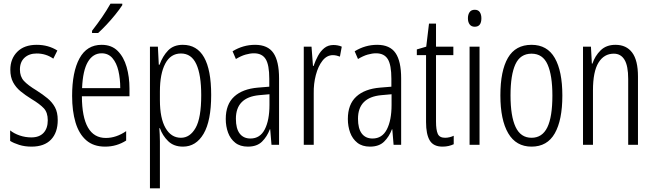

<svg xmlns="http://www.w3.org/2000/svg" viewBox="-20 -851 3545 1041"><path d="M293 -200Q293 -132 256.5 -94Q220 -56 151 -56Q114 -56 84 -65.5Q54 -75 35 -87V-144Q56 -127 86.5 -116.5Q117 -106 150 -106Q193 -106 216 -130.5Q239 -155 239 -199Q239 -241 217.5 -264Q196 -287 151 -314Q117 -335 91.5 -356Q66 -377 51 -405Q36 -433 36 -473Q36 -532 73.5 -570Q111 -608 179 -608Q242 -608 291 -577L269 -533Q229 -561 179 -561Q138 -561 113 -538Q88 -515 88 -474Q88 -436 109.5 -412.5Q131 -389 179 -360Q212 -339 237.5 -318Q263 -297 278 -269.5Q293 -242 293 -200Z M531 -608Q585 -608 618 -575Q651 -542 666.5 -488Q682 -434 682 -371V-329H424Q425 -103 554 -103Q610 -103 664 -140V-89Q639 -73 610.5 -64.5Q582 -56 550 -56Q487 -56 447.5 -90.5Q408 -125 389.5 -187Q371 -249 371 -331Q371 -461 411 -534.5Q451 -608 531 -608ZM531 -562Q484 -562 456.5 -515.5Q429 -469 425 -373H632Q632 -424 622 -467Q612 -510 589.5 -536Q567 -562 531 -562ZM643 -823Q628 -800 605 -771.5Q582 -743 557 -716.5Q532 -690 512 -672H479V-684Q510 -724 534 -759Q558 -794 579 -831H643Z M971 -608Q1125 -608 1125 -336Q1125 -196 1084 -126Q1043 -56 972 -56Q922 -56 891.5 -86Q861 -116 847 -156H844Q845 -141 846 -122.5Q847 -104 847 -85V170H793V-598H836L841 -500H845Q862 -547 891.5 -577.5Q921 -608 971 -608ZM961 -561Q905 -561 876 -506Q847 -451 847 -355V-308Q847 -210 877.5 -157Q908 -104 961 -104Q1010 -104 1040.5 -157.5Q1071 -211 1071 -335Q1071 -445 1044.5 -503Q1018 -561 961 -561Z M1363 -608Q1432 -608 1462.5 -563.5Q1493 -519 1493 -426V-66H1452L1445 -150H1443Q1428 -110 1400.5 -83Q1373 -56 1324 -56Q1282 -56 1255.5 -77Q1229 -98 1216.5 -132Q1204 -166 1204 -206Q1204 -285 1249.5 -327Q1295 -369 1379 -376L1440 -381V-424Q1440 -499 1420.5 -530.5Q1401 -562 1357 -562Q1336 -562 1311.5 -555Q1287 -548 1259 -531L1241 -573Q1298 -608 1363 -608ZM1385 -335Q1259 -323 1259 -207Q1259 -154 1279.5 -127Q1300 -100 1338 -100Q1390 -100 1415.5 -149.5Q1441 -199 1441 -282V-340Z M1788 -607Q1798 -607 1810 -605Q1822 -603 1833 -598L1823 -544Q1816 -547 1805.5 -549.5Q1795 -552 1785 -552Q1752 -552 1728.5 -522Q1705 -492 1692.5 -444.5Q1680 -397 1681 -345V-66H1627V-598H1669L1677 -493H1680Q1690 -522 1704 -548Q1718 -574 1738.5 -590.5Q1759 -607 1788 -607Z M2025 -608Q2094 -608 2124.5 -563.5Q2155 -519 2155 -426V-66H2114L2107 -150H2105Q2090 -110 2062.5 -83Q2035 -56 1986 -56Q1944 -56 1917.5 -77Q1891 -98 1878.5 -132Q1866 -166 1866 -206Q1866 -285 1911.5 -327Q1957 -369 2041 -376L2102 -381V-424Q2102 -499 2082.5 -530.5Q2063 -562 2019 -562Q1998 -562 1973.5 -555Q1949 -548 1921 -531L1903 -573Q1960 -608 2025 -608ZM2047 -335Q1921 -323 1921 -207Q1921 -154 1941.5 -127Q1962 -100 2000 -100Q2052 -100 2077.5 -149.5Q2103 -199 2103 -282V-340Z M2393 -104Q2405 -104 2417.5 -107Q2430 -110 2440 -115V-69Q2427 -63 2412 -59.5Q2397 -56 2379 -56Q2330 -56 2310 -89.5Q2290 -123 2290 -189V-552H2240V-583L2291 -598L2306 -723H2344V-598H2438V-552H2344V-192Q2344 -147 2353.5 -125.5Q2363 -104 2393 -104Z M2554 -798Q2573 -798 2581.5 -785Q2590 -772 2590 -752Q2590 -706 2554 -706Q2536 -706 2526.5 -718.5Q2517 -731 2517 -752Q2517 -772 2526 -785Q2535 -798 2554 -798ZM2580 -598V-66H2526V-598Z M3029 -333Q3029 -200 2988 -128Q2947 -56 2862 -56Q2778 -56 2735.5 -128.5Q2693 -201 2693 -334Q2693 -467 2734 -537.5Q2775 -608 2862 -608Q2947 -608 2988 -536.5Q3029 -465 3029 -333ZM2748 -334Q2748 -221 2775.5 -162.5Q2803 -104 2862 -104Q2920 -104 2947.5 -160.5Q2975 -217 2975 -333Q2975 -442 2949 -501Q2923 -560 2862 -560Q2801 -560 2774.5 -502.5Q2748 -445 2748 -334Z M3317 -608Q3376 -608 3407.5 -566Q3439 -524 3439 -436V-66H3386V-423Q3386 -494 3366 -527Q3346 -560 3308 -560Q3255 -560 3225 -511.5Q3195 -463 3195 -361V-66H3141V-598H3184L3189 -506H3192Q3206 -548 3236.5 -578Q3267 -608 3317 -608Z"/></svg>

Font: Noto Sans Malayalam UI ExtraCondensed Light
Style: Regular
Weight: 300
Width: 2
Designer: Jelle Bosma - Monotype Design Team
Foundry: Monotype Imaging Inc.
Version: Version 2.104; ttfautohint (v1.8.4.7-5d5b)